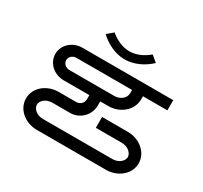

<svg xmlns="http://www.w3.org/2000/svg" viewBox="-158 -807 1297 1226"><g transform="rotate(30 490.0 -193.5)"><path d="M500 -530C452.4 -530 403.6 -550.2 359.5 -587.3L315 -550C364.4 -502.9 432 -470 500 -470C568 -470 636.5 -503 685 -550L640.5 -587.3C596.4 -550.2 548.6 -530 500 -530ZM900 -400H230C158.2 -400 100 -346.2 100 -280C100 -213.8 158.2 -160 230 -160H420V-130C420 -102.4 397.6 -80 370 -80H240C154.3 -80 80 -20.5 80 60C80 139.9 154.2 200 240 200H750C836 200 910.7 140.2 910.7 60.3C910.7 -19.8 836.1 -80 750 -80H560V0H750C802.5 0 830.7 35 830.7 60.3C830.7 85 802.7 120 750 120H240C188 120 160 85.2 160 60C160 34.2 187.8 0 240 0H370C441.8 0 500 -58.2 500 -130V-160H560C643.1 -160 718 -218 720 -300V-325H900ZM639.8 -325 639.7 -300.9C639.5 -264.5 604 -235 560 -235H230C202.4 -235 180 -255.2 180 -280C180 -304.8 202.4 -325 230 -325Z"/></g></svg>

Font: KetosagCBd
Style: Regular
Weight: 500
Designer: gluk
Foundry: gluk
Version: Version 00.0024